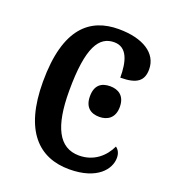

<svg xmlns="http://www.w3.org/2000/svg" viewBox="-108 -628 638 719"><g transform="rotate(20 211.0 -268.5)"><path d="M248 10C359 10 402 -46 402 -91C402 -110 395 -122 384 -130C364 -87 324 -51 265 -51C184 -51 148 -125 148 -266C148 -443 186 -495 245 -495C297 -495 311 -442 311 -378C378 -378 402 -399 402 -444C402 -508 341 -547 244 -547C131 -547 44 -480 44 -265C44 -68 128 10 248 10ZM287 -213C319 -213 347 -230 347 -274C347 -319 319 -335 287 -335C253 -335 228 -319 228 -274C228 -230 253 -213 287 -213Z"/></g></svg>

Font: Noto Serif Condensed Medium
Style: Regular
Weight: 500
Width: 3
Designer: Monotype Design Team
Foundry: Monotype Imaging Inc.
Version: Version 2.015